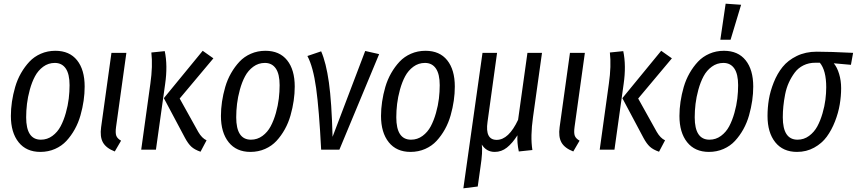

<svg xmlns="http://www.w3.org/2000/svg" viewBox="-20 -813 4654 1043"><path d="M199.2 12.2Q123 12.2 81.1 -40.3Q39.1 -92.8 39.1 -183.1Q39.1 -221.2 44.9 -260.7Q50.8 -300.3 62.5 -340.6Q74.2 -380.9 94.2 -415.8Q114.3 -450.7 139.9 -478Q165.5 -505.4 201.9 -521.2Q238.3 -537.1 280.8 -537.1Q357.4 -537.1 398.7 -485.6Q439.9 -434.1 439.9 -342.8Q439.9 -305.2 434.3 -266.1Q428.7 -227.1 417.2 -186.5Q405.8 -146 386.2 -110.8Q366.7 -75.7 341.1 -47.9Q315.4 -20 278.8 -3.9Q242.2 12.2 199.2 12.2ZM202.1 -54.2Q236.8 -54.2 264.6 -74.7Q292.5 -95.2 309.3 -127Q326.2 -158.7 337.6 -199.5Q349.1 -240.2 353.5 -277.6Q357.9 -314.9 357.9 -350.1Q357.9 -410.6 337.2 -440.9Q316.4 -471.2 277.8 -471.2Q242.7 -471.2 214.8 -450.7Q187 -430.2 170.2 -398.7Q153.3 -367.2 142.1 -326.4Q130.9 -285.6 126.5 -248.5Q122.1 -211.4 122.1 -175.8Q122.1 -54.2 202.1 -54.2Z M666.5 -525.9 610.4 -123Q606 -90.8 611.8 -75.4Q617.7 -60.1 637.7 -48.8L603.5 9.8Q556.6 -8.3 539.3 -39.1Q522 -69.8 529.3 -122.1L585.4 -525.9Z M1069.3 11.2Q1037.1 0 1019.5 -16.1Q1002 -32.2 984.9 -64L870.1 -279.8L1081.1 -537.1L1139.2 -496.1L956.1 -277.8L1057.1 -96.2Q1077.1 -62 1102.1 -50.8ZM747.1 0 796.9 -358.9Q810.5 -454.1 802.2 -527.8L875 -535.2Q891.6 -456.5 877 -356L827.1 0Z M1340.3 12.2Q1264.2 12.2 1222.2 -40.3Q1180.2 -92.8 1180.2 -183.1Q1180.2 -221.2 1186 -260.7Q1191.9 -300.3 1203.6 -340.6Q1215.3 -380.9 1235.4 -415.8Q1255.4 -450.7 1281 -478Q1306.6 -505.4 1343 -521.2Q1379.4 -537.1 1421.9 -537.1Q1498.5 -537.1 1539.8 -485.6Q1581.1 -434.1 1581.1 -342.8Q1581.1 -305.2 1575.4 -266.1Q1569.8 -227.1 1558.3 -186.5Q1546.9 -146 1527.3 -110.8Q1507.8 -75.7 1482.2 -47.9Q1456.5 -20 1419.9 -3.9Q1383.3 12.2 1340.3 12.2ZM1343.3 -54.2Q1377.9 -54.2 1405.8 -74.7Q1433.6 -95.2 1450.4 -127Q1467.3 -158.7 1478.8 -199.5Q1490.2 -240.2 1494.6 -277.6Q1499 -314.9 1499 -350.1Q1499 -410.6 1478.3 -440.9Q1457.5 -471.2 1418.9 -471.2Q1383.8 -471.2 1356 -450.7Q1328.1 -430.2 1311.3 -398.7Q1294.4 -367.2 1283.2 -326.4Q1272 -285.6 1267.6 -248.5Q1263.2 -211.4 1263.2 -175.8Q1263.2 -54.2 1343.3 -54.2Z M1724.6 -534.2Q1751.5 -472.7 1766.6 -365.7Q1781.7 -258.8 1786.6 -69.8L1963.9 -536.1L2039.6 -519L1823.7 0H1724.6Q1713.4 -218.3 1697.3 -334.2Q1681.2 -450.2 1649.9 -508.8Z M2210 12.2Q2133.8 12.2 2091.8 -40.3Q2049.8 -92.8 2049.8 -183.1Q2049.8 -221.2 2055.7 -260.7Q2061.5 -300.3 2073.2 -340.6Q2085 -380.9 2105 -415.8Q2125 -450.7 2150.6 -478Q2176.3 -505.4 2212.6 -521.2Q2249 -537.1 2291.5 -537.1Q2368.2 -537.1 2409.4 -485.6Q2450.7 -434.1 2450.7 -342.8Q2450.7 -305.2 2445.1 -266.1Q2439.5 -227.1 2428 -186.5Q2416.5 -146 2397 -110.8Q2377.4 -75.7 2351.8 -47.9Q2326.2 -20 2289.6 -3.9Q2252.9 12.2 2210 12.2ZM2212.9 -54.2Q2247.6 -54.2 2275.4 -74.7Q2303.2 -95.2 2320.1 -127Q2336.9 -158.7 2348.4 -199.5Q2359.9 -240.2 2364.3 -277.6Q2368.7 -314.9 2368.7 -350.1Q2368.7 -410.6 2347.9 -440.9Q2327.1 -471.2 2288.6 -471.2Q2253.4 -471.2 2225.6 -450.7Q2197.8 -430.2 2180.9 -398.7Q2164.1 -367.2 2152.8 -326.4Q2141.6 -285.6 2137.2 -248.5Q2132.8 -211.4 2132.8 -175.8Q2132.8 -54.2 2212.9 -54.2Z M2875.5 -176.8Q2860.4 -71.8 2872.1 2L2798.3 9.8Q2788.1 -39.1 2791 -78.1Q2763.2 -34.7 2733.6 -11.2Q2704.1 12.2 2667.5 12.2Q2622.1 12.2 2597.2 -27.8Q2603 10.7 2590.3 92.8L2575.2 200.2L2497.1 210L2601.1 -525.9H2680.2L2628.4 -150.9Q2614.3 -53.2 2678.2 -53.2Q2743.2 -53.2 2794.4 -162.1L2845.2 -525.9H2924.3Z M3157.2 -525.9 3101.1 -123Q3096.7 -90.8 3102.5 -75.4Q3108.4 -60.1 3128.4 -48.8L3094.2 9.8Q3047.4 -8.3 3030 -39.1Q3012.7 -69.8 3020 -122.1L3076.2 -525.9Z M3560.1 11.2Q3527.8 0 3510.3 -16.1Q3492.7 -32.2 3475.6 -64L3360.8 -279.8L3571.8 -537.1L3629.9 -496.1L3446.8 -277.8L3547.9 -96.2Q3567.9 -62 3592.8 -50.8ZM3237.8 0 3287.6 -358.9Q3301.3 -454.1 3293 -527.8L3365.7 -535.2Q3382.3 -456.5 3367.7 -356L3317.9 0Z M3921.9 -793 4005.9 -787.1 3948.7 -597.2H3893.1ZM3831.1 12.2Q3754.9 12.2 3712.9 -40.3Q3670.9 -92.8 3670.9 -183.1Q3670.9 -221.2 3676.8 -260.7Q3682.6 -300.3 3694.3 -340.6Q3706.1 -380.9 3726.1 -415.8Q3746.1 -450.7 3771.7 -478Q3797.4 -505.4 3833.7 -521.2Q3870.1 -537.1 3912.6 -537.1Q3989.3 -537.1 4030.5 -485.6Q4071.8 -434.1 4071.8 -342.8Q4071.8 -305.2 4066.2 -266.1Q4060.5 -227.1 4049.1 -186.5Q4037.6 -146 4018.1 -110.8Q3998.5 -75.7 3972.9 -47.9Q3947.3 -20 3910.6 -3.9Q3874 12.2 3831.1 12.2ZM3834 -54.2Q3868.7 -54.2 3896.5 -74.7Q3924.3 -95.2 3941.2 -127Q3958 -158.7 3969.5 -199.5Q3981 -240.2 3985.4 -277.6Q3989.7 -314.9 3989.7 -350.1Q3989.7 -410.6 3969 -440.9Q3948.2 -471.2 3909.7 -471.2Q3874.5 -471.2 3846.7 -450.7Q3818.8 -430.2 3802 -398.7Q3785.2 -367.2 3773.9 -326.4Q3762.7 -285.6 3758.3 -248.5Q3753.9 -211.4 3753.9 -175.8Q3753.9 -54.2 3834 -54.2Z M4309.6 12.2Q4233.4 12.2 4191.4 -40.3Q4149.4 -92.8 4149.4 -183.1Q4149.4 -228 4156.7 -272.7Q4164.1 -317.4 4183.1 -365.2Q4202.1 -413.1 4231.2 -449.2Q4260.3 -485.4 4308.1 -508.8Q4356 -532.2 4416.5 -532.2Q4488.3 -532.2 4614.3 -525.9L4602.5 -460.9L4509.3 -469.2Q4527.3 -447.8 4538.3 -411.6Q4549.3 -375.5 4549.3 -334Q4549.3 -290.5 4541.7 -245.4Q4534.2 -200.2 4515.9 -153.3Q4497.6 -106.4 4471.2 -70.3Q4444.8 -34.2 4402.8 -11Q4360.8 12.2 4309.6 12.2ZM4312.5 -54.2Q4347.2 -54.2 4375 -74.7Q4402.8 -95.2 4419.7 -126.2Q4436.5 -157.2 4448 -196.8Q4459.5 -236.3 4463.9 -271.7Q4468.3 -307.1 4468.3 -338.9Q4468.3 -430.7 4433.6 -472.2H4409.2Q4373.5 -472.2 4344.7 -458Q4315.9 -443.8 4297.4 -418.9Q4278.8 -394 4265.4 -364.7Q4252 -335.4 4245.1 -300.5Q4238.3 -265.6 4235.4 -235.6Q4232.4 -205.6 4232.4 -175.8Q4232.4 -54.2 4312.5 -54.2Z"/></svg>

Font: Fira Sans Compressed Book
Style: Italic
Weight: 350
Width: 3
Italic angle: -8°
Designer: Carrois Corporate & Edenspiekermann AG
Foundry: Carrois Corporate GbR & Edenspiekermann AG
Version: Version 4.203;PS 004.203;hotconv 1.0.88;makeotf.lib2.5.64775